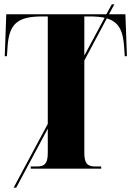

<svg xmlns="http://www.w3.org/2000/svg" viewBox="-20 -780 609 888"><path d="M43 88H55L201 -185V-75C201 -26 189 -10 150 -10H122V0H448V-10H421C382 -10 370 -26 370 -75V-500L474 -695C528 -679 549 -640 554 -564L557 -520H567L560 -714H484L509 -760H497L472 -714H9L2 -520H12L15 -564C22 -670 61 -704 175 -704H201V-207ZM370 -704H394C421 -704 444 -702 464 -698L370 -523Z"/></svg>

Font: Noto Serif Display ExtraCondensed Black
Style: Regular
Weight: 900
Width: 2
Designer: Monotype Design Team
Foundry: Monotype Imaging Inc.
Version: Version 2.009